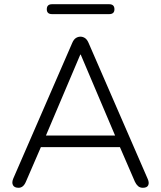

<svg xmlns="http://www.w3.org/2000/svg" viewBox="-20 -885 764 911"><path d="M227 -818Q202 -818 202 -841Q202 -865 227 -865H498Q523 -865 523 -841Q523 -818 498 -818ZM68 6Q48 6 41.5 -6.5Q35 -19 43 -38L323 -682Q330 -698 340 -704.5Q350 -711 362 -711Q373 -711 383 -704.5Q393 -698 400 -682L680 -38Q689 -19 683.5 -6.5Q678 6 658 6Q644 6 635 -2Q626 -10 620 -23L549 -187H174L103 -23Q91 6 68 6ZM361 -626 198 -242H526L363 -626Z"/></svg>

Font: Chiron GoRound TC L
Style: Regular
Weight: 300
Designer: Ryoko NISHIZUKA 西塚涼子 (kana, bopomofo & ideographs); Paul D. Hunt (Latin, Greek & Cyrillic); Sandoll Communications 산돌커뮤니
Foundry: Adobe
Version: Version 1.000;hotconv 1.1.1;makeotfexe 2.6.0